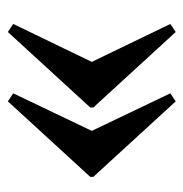

<svg xmlns="http://www.w3.org/2000/svg" viewBox="-9 -606 478 501"><g transform="rotate(-90 230.5 -355.0)"><path d="M217 -136 20 -351V-359L217 -574L238 -560L140 -355L238 -150ZM398 -136 201 -351V-359L398 -574L419 -560L320 -355L419 -150Z"/></g></svg>

Font: Platypi Light
Style: Regular
Weight: 400
Version: Version 1.200